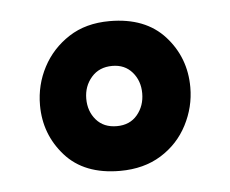

<svg xmlns="http://www.w3.org/2000/svg" viewBox="-32 -656 384 321"><g transform="rotate(-5 160.0 -495.5)"><path d="M158 -370Q98 -370 66 -406Q34 -442 34 -491Q34 -525 49.5 -554.5Q65 -584 93.5 -602.5Q122 -621 162 -621Q222 -621 254.5 -585Q287 -549 287 -499Q287 -466 271.5 -436Q256 -406 227 -388Q198 -370 158 -370ZM159 -445Q181 -445 193.5 -460Q206 -475 206 -496Q206 -517 193.5 -531.5Q181 -546 160 -546Q138 -546 125 -531Q112 -516 112 -495Q112 -474 124.5 -459.5Q137 -445 159 -445Z"/></g></svg>

Font: Grenze Gotisch ExtraBold
Style: Regular
Weight: 800
Designer: Renata Polastri
Foundry: Omnibus-Type
Version: Version 1.001